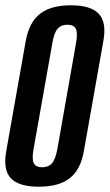

<svg xmlns="http://www.w3.org/2000/svg" viewBox="-36 -700 415 726"><path d="M111 6Q35.5 6 5.2 -25.8Q-25 -57.5 -12.5 -128L61.5 -546Q74.5 -616.5 115.8 -648.2Q157 -680 232 -680Q307 -680 337.2 -648.2Q367.5 -616.5 355 -546L281 -128Q268.5 -57.5 227.2 -25.8Q186 6 111 6ZM123.5 -67.5Q147.5 -67.5 160.8 -83Q174 -98.5 181 -137L251.5 -537Q258.5 -575.5 250.8 -591Q243 -606.5 219 -606.5Q194.5 -606.5 181.5 -591Q168.5 -575.5 162 -537L91 -137Q84 -98 91.8 -82.8Q99.5 -67.5 123.5 -67.5Z"/></svg>

Font: Anybody Condensed Medium
Style: Italic
Weight: 500
Width: 3
Italic angle: -10°
Designer: Tyler Finck
Foundry: Etcetera Type Company
Version: Version 1.010; ttfautohint (v1.8.3) -l 8 -r 50 -G 200 -x 14 